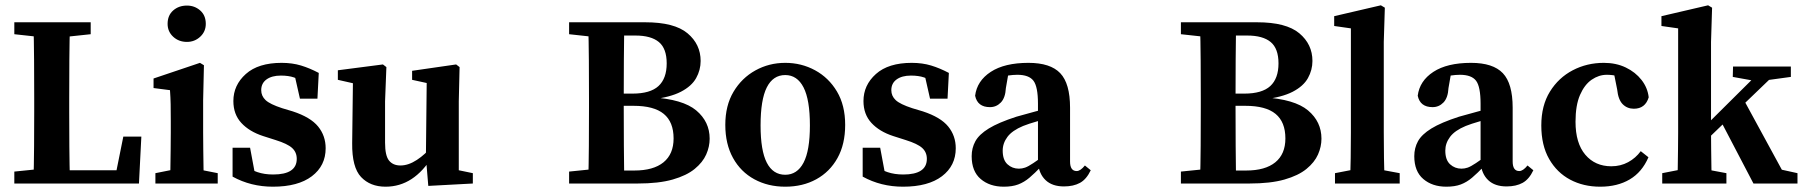

<svg xmlns="http://www.w3.org/2000/svg" viewBox="-20 -692 6799 724"><path d="M34 0V-45L162 -58H175V0ZM106 0Q108 -70 108.5 -140Q109 -210 109 -272V-322Q109 -394 108.5 -466Q108 -538 106 -608H244Q242 -538 241.5 -466Q241 -394 241 -322V-269Q241 -209 241.5 -139.5Q242 -70 244 0ZM175 0V-50H447L414 -23L445 -177H513L504 0ZM34 -563V-608H322V-563L191 -549H162Z M566 0V-39L656 -57H710L801 -39V0ZM621 0Q622 -21 622.5 -55.5Q623 -90 623.5 -127.5Q624 -165 624 -193V-236Q624 -274 623.5 -299Q623 -324 621 -352L559 -360V-396L734 -455L749 -446L746 -314V-193Q746 -165 746.5 -127.5Q747 -90 747.5 -55.5Q748 -21 749 0ZM685 -534Q654 -534 633 -553.5Q612 -573 612 -602Q612 -634 633 -652.5Q654 -671 685 -671Q714 -671 735 -652.5Q756 -634 756 -602Q756 -573 735 -553.5Q714 -534 685 -534Z M1009 12Q926 12 857 -26V-135H923L945 -17L895 -35V-71Q924 -52 950.5 -43Q977 -34 1010 -34Q1099 -34 1099 -93Q1099 -118 1081.5 -134Q1064 -150 1019 -164L972 -179Q920 -196 890 -228.5Q860 -261 860 -311Q860 -371 907 -413Q954 -455 1042 -455Q1082 -455 1115 -445Q1148 -435 1182 -417L1177 -320H1111L1087 -426L1133 -406V-376Q1109 -393 1088.5 -400Q1068 -407 1039 -407Q1005 -407 985 -392.5Q965 -378 965 -352Q965 -330 981.5 -314.5Q998 -299 1044 -284L1084 -272Q1151 -250 1179.5 -215Q1208 -180 1208 -133Q1208 -67 1156 -27.5Q1104 12 1009 12Z M1434 12Q1376 12 1341.5 -24.5Q1307 -61 1308 -152L1311 -398L1338 -372L1254 -391V-427L1424 -449L1437 -439L1432 -310V-154Q1432 -105 1447 -86.5Q1462 -68 1490 -68Q1520 -68 1552 -89Q1584 -110 1609 -141L1627 -103H1611Q1541 12 1434 12ZM1595 9 1586 -99 1589 -379 1534 -391V-425L1700 -449L1713 -439L1710 -310V-50L1763 -39V0Z M2126 0V-45L2254 -58H2267V0ZM2198 0Q2200 -70 2200.5 -142Q2201 -214 2201 -287V-320Q2201 -391 2200.5 -463.5Q2200 -536 2198 -608H2334Q2333 -538 2332.5 -465.5Q2332 -393 2332 -320V-295Q2332 -217 2332.5 -144Q2333 -71 2334 0ZM2267 0V-49H2372Q2444 -49 2482 -80Q2520 -111 2520 -170Q2520 -232 2483 -262.5Q2446 -293 2369 -293H2267V-339H2365Q2432 -339 2463 -367.5Q2494 -396 2494 -453Q2494 -509 2464.5 -533.5Q2435 -558 2376 -558H2267V-608H2413Q2523 -608 2572.5 -566.5Q2622 -525 2622 -462Q2622 -428 2605 -397.5Q2588 -367 2547.5 -346Q2507 -325 2437 -317V-325Q2555 -318 2605.5 -275.5Q2656 -233 2656 -169Q2656 -139 2643 -109.5Q2630 -80 2599.5 -55Q2569 -30 2516.5 -15Q2464 0 2384 0ZM2126 -563V-608H2267V-549H2254Z M2941 12Q2876 12 2824.5 -16Q2773 -44 2744 -96.5Q2715 -149 2715 -221Q2715 -294 2746 -346Q2777 -398 2828.5 -426.5Q2880 -455 2941 -455Q3002 -455 3053.5 -427Q3105 -399 3136 -347Q3167 -295 3167 -221Q3167 -148 3138 -96Q3109 -44 3058 -16Q3007 12 2941 12ZM2941 -33Q2986 -33 3010 -78.5Q3034 -124 3034 -219Q3034 -316 3010 -362.5Q2986 -409 2941 -409Q2895 -409 2871.5 -362.5Q2848 -316 2848 -219Q2848 -124 2871.5 -78.5Q2895 -33 2941 -33Z M3385 12Q3302 12 3233 -26V-135H3299L3321 -17L3271 -35V-71Q3300 -52 3326.5 -43Q3353 -34 3386 -34Q3475 -34 3475 -93Q3475 -118 3457.5 -134Q3440 -150 3395 -164L3348 -179Q3296 -196 3266 -228.5Q3236 -261 3236 -311Q3236 -371 3283 -413Q3330 -455 3418 -455Q3458 -455 3491 -445Q3524 -435 3558 -417L3553 -320H3487L3463 -426L3509 -406V-376Q3485 -393 3464.5 -400Q3444 -407 3415 -407Q3381 -407 3361 -392.5Q3341 -378 3341 -352Q3341 -330 3357.5 -314.5Q3374 -299 3420 -284L3460 -272Q3527 -250 3555.5 -215Q3584 -180 3584 -133Q3584 -67 3532 -27.5Q3480 12 3385 12Z M3765 12Q3712 12 3678 -17Q3644 -46 3644 -103Q3644 -134 3658 -159.5Q3672 -185 3708.5 -207.5Q3745 -230 3813 -252Q3842 -260 3883.5 -271.5Q3925 -283 3958 -290V-253Q3927 -245 3892.5 -235Q3858 -225 3838 -217Q3797 -200 3779 -176Q3761 -152 3761 -124Q3761 -89 3779 -72.5Q3797 -56 3822 -56Q3834 -56 3845.5 -60Q3857 -64 3876.5 -77Q3896 -90 3930 -115L3941 -64H3906Q3882 -39 3862 -22Q3842 -5 3819.5 3.5Q3797 12 3765 12ZM3992 11Q3948 11 3923 -12.5Q3898 -36 3894 -78V-301Q3894 -365 3877 -387.5Q3860 -410 3816 -410Q3800 -410 3780 -407Q3760 -404 3731 -395L3785 -429L3773 -360Q3771 -323 3754 -305.5Q3737 -288 3713 -288Q3666 -288 3657 -331Q3664 -387 3716 -421Q3768 -455 3858 -455Q3941 -455 3978 -416Q4015 -377 4015 -286V-83Q4015 -47 4040 -47Q4054 -47 4071 -68L4093 -50Q4077 -16 4052.5 -2.5Q4028 11 3992 11Z M4433 0V-45L4561 -58H4574V0ZM4505 0Q4507 -70 4507.5 -142Q4508 -214 4508 -287V-320Q4508 -391 4507.5 -463.5Q4507 -536 4505 -608H4641Q4640 -538 4639.5 -465.5Q4639 -393 4639 -320V-295Q4639 -217 4639.5 -144Q4640 -71 4641 0ZM4574 0V-49H4679Q4751 -49 4789 -80Q4827 -111 4827 -170Q4827 -232 4790 -262.5Q4753 -293 4676 -293H4574V-339H4672Q4739 -339 4770 -367.5Q4801 -396 4801 -453Q4801 -509 4771.5 -533.5Q4742 -558 4683 -558H4574V-608H4720Q4830 -608 4879.5 -566.5Q4929 -525 4929 -462Q4929 -428 4912 -397.5Q4895 -367 4854.5 -346Q4814 -325 4744 -317V-325Q4862 -318 4912.5 -275.5Q4963 -233 4963 -169Q4963 -139 4950 -109.5Q4937 -80 4906.5 -55Q4876 -30 4823.5 -15Q4771 0 4691 0ZM4433 -563V-608H4574V-549H4561Z M5014 0V-39L5107 -57H5161L5258 -39V0ZM5071 0Q5074 -96 5074 -193V-585L5011 -594V-631L5187 -672L5202 -663L5198 -534V-193Q5198 -96 5201 0Z M5434 12Q5381 12 5347 -17Q5313 -46 5313 -103Q5313 -134 5327 -159.5Q5341 -185 5377.5 -207.5Q5414 -230 5482 -252Q5511 -260 5552.5 -271.5Q5594 -283 5627 -290V-253Q5596 -245 5561.5 -235Q5527 -225 5507 -217Q5466 -200 5448 -176Q5430 -152 5430 -124Q5430 -89 5448 -72.5Q5466 -56 5491 -56Q5503 -56 5514.5 -60Q5526 -64 5545.5 -77Q5565 -90 5599 -115L5610 -64H5575Q5551 -39 5531 -22Q5511 -5 5488.5 3.5Q5466 12 5434 12ZM5661 11Q5617 11 5592 -12.5Q5567 -36 5563 -78V-301Q5563 -365 5546 -387.5Q5529 -410 5485 -410Q5469 -410 5449 -407Q5429 -404 5400 -395L5454 -429L5442 -360Q5440 -323 5423 -305.5Q5406 -288 5382 -288Q5335 -288 5326 -331Q5333 -387 5385 -421Q5437 -455 5527 -455Q5610 -455 5647 -416Q5684 -377 5684 -286V-83Q5684 -47 5709 -47Q5723 -47 5740 -68L5762 -50Q5746 -16 5721.5 -2.5Q5697 11 5661 11Z M6014 12Q5951 12 5901 -14.5Q5851 -41 5821.5 -92.5Q5792 -144 5792 -219Q5792 -294 5824.5 -346.5Q5857 -399 5910.5 -427Q5964 -455 6028 -455Q6074 -455 6110.5 -437.5Q6147 -420 6170 -390.5Q6193 -361 6197 -325Q6184 -282 6141 -282Q6116 -282 6099 -299Q6082 -316 6078 -355L6064 -425L6124 -389Q6081 -410 6039 -410Q6009 -410 5982 -391.5Q5955 -373 5938 -334Q5921 -295 5921 -233Q5921 -152 5958 -108.5Q5995 -65 6056 -65Q6091 -65 6119.5 -80.5Q6148 -96 6167 -122L6196 -99Q6172 -43 6125.5 -15.5Q6079 12 6014 12Z M6248 0V-39L6340 -57H6394L6490 -39V0ZM6305 0Q6306 -23 6306.5 -57.5Q6307 -92 6307.5 -128.5Q6308 -165 6308 -193V-585L6245 -594V-631L6421 -672L6436 -663L6432 -534V-197Q6432 -167 6432.5 -129.5Q6433 -92 6433.5 -57.5Q6434 -23 6435 0ZM6368 -119V-175L6636 -441H6703ZM6592 0 6466 -241 6552 -322 6699 -52 6758 -39V0ZM6514 -402 6515 -441H6733V-402L6631 -388L6608 -385Z"/></svg>

Font: Lisu Bosa Black
Style: Regular
Weight: 900
Designer: David Morse, Annie Olsen, Victor Gaultney, Frank Grießhammer (Latin)
Foundry: SIL International
Version: Version 2.000